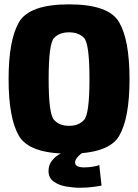

<svg xmlns="http://www.w3.org/2000/svg" viewBox="-20 -701 636 882"><path d="M297 5Q115 5 67.2 -76.5Q19.5 -158 19.5 -337.5Q19.5 -517 67.2 -599Q115 -681 297.2 -681Q479.5 -681 527.2 -599Q575 -517 575 -337.5Q575 -158 527.2 -76.5Q479.5 5 297 5ZM297 -123Q342 -123 366.5 -150.5Q391 -178 391 -337.5Q391 -500 366.5 -526.2Q342 -552.5 297 -552.5Q252.5 -552.5 228 -526.2Q203.5 -500 203.5 -337.5Q203.5 -178 228 -150.5Q252.5 -123 297 -123ZM347 161.5Q317.5 161.5 284 155.8Q250.5 150 226.8 133.2Q203 116.5 203 84.5Q203 58 216.8 39.8Q230.5 21.5 246.5 11.5Q262.5 1.5 269 0H360Q357 1.5 348.8 8.2Q340.5 15 332.8 25Q325 35 325 45.5Q325 58 336.8 63Q348.5 68 366.5 68Q386 68 407.5 64.5Q429 61 436 57L446.5 151.5Q441.5 153 411.2 157.2Q381 161.5 347 161.5Z"/></svg>

Font: Anybody ExtraBold
Style: Regular
Weight: 800
Designer: Tyler Finck
Foundry: Etcetera Type Company
Version: Version 1.010; ttfautohint (v1.8.3) -l 8 -r 50 -G 200 -x 14 